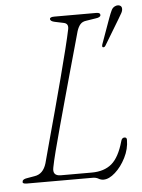

<svg xmlns="http://www.w3.org/2000/svg" viewBox="-53 -766 606 820"><g transform="rotate(-5 250.0 -356.0)"><path d="M311.5 0H30Q8.5 0 13 -11Q13.5 -20.5 36.5 -23.5L65.5 -28.5Q103 -34 116.5 -79.5Q125.5 -114.5 141.5 -172.5Q157.5 -230.5 176 -299Q194.5 -367.5 212.2 -435Q230 -502.5 243.5 -557Q257 -611.5 263 -641Q268 -665 247 -669.5L209 -677.5Q189.5 -681.5 189.5 -691.5Q189.5 -700 209 -700H389Q405.5 -700 405.5 -690Q405.5 -679.5 384 -677L343 -670.5Q326.5 -668.5 317.5 -658.2Q308.5 -648 302.5 -629.5Q296.5 -607.5 284.2 -563.8Q272 -520 256.2 -463.8Q240.5 -407.5 223.8 -346.8Q207 -286 191.5 -229.2Q176 -172.5 164.5 -127.8Q153 -83 148.5 -59Q140.5 -22.5 177.5 -22.5H310Q363.5 -22.5 395.8 -49.8Q428 -77 447 -144Q450.5 -159.5 462 -159.5Q472 -159.5 472 -149Q472 -109.5 453.2 -72.5Q434.5 -35.5 408 -11.8Q381.5 12 358 12Q346.5 12 336.5 6Q326.5 0 311.5 0ZM441.5 -672Q449.5 -694 455.8 -706.8Q462 -719.5 476.5 -723.5Q486 -725.5 492.8 -721.8Q499.5 -718 500 -710Q501 -701 495 -690Q489 -679 481 -666L415.5 -557.5Q411 -550 404.5 -551.5Q399.5 -552.5 402.5 -563.5Z"/></g></svg>

Font: Fraunces 9pt S050 Thin
Style: Italic
Weight: 100
Italic angle: -16°
Version: Version 1.000; ttfautohint (v1.8.3)